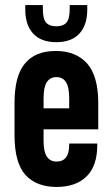

<svg xmlns="http://www.w3.org/2000/svg" viewBox="-20 -740 450 768"><path d="M154.3 -222.7V-174.8Q154.3 -93.8 206.1 -93.8Q256.8 -93.8 256.8 -161.1V-166H369.1V-160.2Q369.1 -77.1 327.1 -35.2Q284.2 7.8 206.1 7.8Q126 7.8 82 -40Q38.1 -88.9 38.1 -199.2V-328.1Q38.1 -437.5 80.1 -486.3Q121.1 -536.1 203.1 -536.1Q284.2 -536.1 329.1 -485.4Q373 -434.6 373 -328.1V-222.7ZM154.3 -345.7V-306.6H256.8V-345.7Q256.8 -391.6 244.1 -411.1Q231.4 -431.6 205.1 -431.6Q180.7 -431.6 167 -411.1Q154.3 -391.6 154.3 -345.7ZM205.1 -571.3Q144.5 -571.3 112.8 -605.5Q81.1 -639.6 81.1 -702.1V-719.7H151.4V-704.1Q151.4 -664.1 164.6 -649.4Q177.7 -634.8 205.1 -634.8Q232.4 -634.8 245.6 -649.4Q258.8 -664.1 258.8 -704.1V-719.7H329.1V-702.1Q329.1 -639.6 297.4 -605.5Q265.6 -571.3 205.1 -571.3Z"/></svg>

Font: Dinish Condensed
Style: Bold
Weight: 700
Width: 3
Designer: Bert Driehuis
Foundry: Playbeing
Version: Version 3.006; git-39231f3c-release